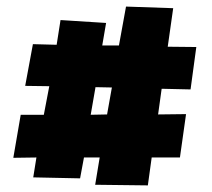

<svg xmlns="http://www.w3.org/2000/svg" viewBox="-20 -645 646 584"><path d="M559.6 -373 471.7 -375 460.9 -296.9 545.9 -297.9 527.3 -166H441.4L429.7 -81.1L269.5 -83L283.2 -166H235.4L223.6 -102.5L81.1 -105.5L90.8 -166L20.5 -165L43 -295.9H113.3L129.9 -382.8L56.6 -383.8L80.1 -510.7L152.3 -508.8L164.1 -584L302.7 -575.2L291 -506.8H341.8L363.3 -625L506.8 -620.1L490.2 -502.9L577.1 -502ZM270.5 -379.9 255.9 -295.9 305.7 -296.9 320.3 -378.9Z"/></svg>

Font: Luckiest Guy
Style: Regular
Weight: 400
Designer: Astigmatic (AOETI)
Foundry: Astigmatic (AOETI)
Version: Version 1.000